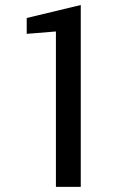

<svg xmlns="http://www.w3.org/2000/svg" viewBox="-20 -731 509 751"><path d="M295.9 0H198.7V-607.9L84.5 -598.6V-660.6L295.9 -711.4Z"/></svg>

Font: Franco
Style: Regular
Weight: 400
Designer: Google
Version: Version 1.200311; 2013